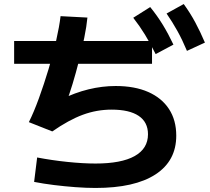

<svg xmlns="http://www.w3.org/2000/svg" viewBox="-20 -875 1040 951"><path d="M50 -559V-672H733V-559ZM751 -607Q724 -661 698 -703.5Q672 -746 640 -787L724 -840Q759 -797 786.5 -752Q814 -707 839 -654ZM906 -623Q883 -678 858.5 -722Q834 -766 805 -808L890 -855Q922 -811 947 -764.5Q972 -718 995 -664ZM453 56Q407 56 353.5 52Q300 48 247.5 41.5Q195 35 149 26L164 -95Q237 -81 314 -73Q391 -65 453 -65Q581 -65 647 -102Q713 -139 713 -210Q713 -270 667 -301Q621 -332 533 -332Q459 -332 390 -306.5Q321 -281 239 -224L123 -270Q148 -320 173 -389Q198 -458 220.5 -532.5Q243 -607 258.5 -675.5Q274 -744 280 -795L413 -788Q409 -745 397.5 -688.5Q386 -632 371 -573Q356 -514 339.5 -459.5Q323 -405 307 -364L284 -383Q351 -416 418.5 -432.5Q486 -449 553 -449Q647 -449 714 -419.5Q781 -390 817 -335Q853 -280 853 -203Q853 -78 750 -11Q647 56 453 56Z"/></svg>

Font: M PLUS 1
Style: Bold
Weight: 700
Designer: Coji Morishita
Foundry: UNDERFOREST DESIGN
Version: Version 1.001